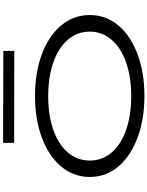

<svg xmlns="http://www.w3.org/2000/svg" viewBox="125 -1073 961 1251"><g transform="rotate(-90 605.5 -447.5)"><path d="M78 -343Q78 -449 146.5 -530Q215 -611 335 -655.5Q455 -700 606 -700Q757 -700 877 -655.5Q997 -611 1065 -530Q1133 -449 1133 -343Q1133 -237 1065 -156.5Q997 -76 877 -31.5Q757 13 606 13Q455 13 335 -31.5Q215 -76 146.5 -156.5Q78 -237 78 -343ZM1025 -343Q1025 -424 972.5 -485.5Q920 -547 824.5 -580.5Q729 -614 605 -614Q480 -614 384.5 -580.5Q289 -547 237 -485.5Q185 -424 185 -343Q185 -262 237 -201Q289 -140 384.5 -106.5Q480 -73 605 -73Q729 -73 824.5 -106.5Q920 -140 972.5 -201.5Q1025 -263 1025 -343ZM899 -835 300 -836V-908L899 -906Z"/></g></svg>

Font: BioRhyme Expanded
Style: Regular
Weight: 400
Width: 7
Designer: Aoife Mooney
Foundry: Aoife Mooney Type
Version: Version 1.000